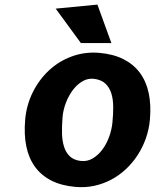

<svg xmlns="http://www.w3.org/2000/svg" viewBox="-20 -782 656 812"><path d="M300 8.5Q240.5 3.5 197.5 -18.2Q154.5 -40 128 -76.5Q101.5 -113 91.2 -163.5Q81 -214 86.5 -276.5Q92 -338 118.5 -391.5Q145 -445 186.8 -484Q228.5 -523 283.2 -543.2Q338 -563.5 399.5 -558.5Q459 -553.5 502 -531.8Q545 -510 571.8 -473.8Q598.5 -437.5 609 -387.8Q619.5 -338 614 -276.5Q610.5 -235.5 597 -197.2Q583.5 -159 562.2 -126.2Q541 -93.5 512.8 -67Q484.5 -40.5 450.8 -22.5Q417 -4.5 379 3.8Q341 12 300 8.5ZM455.5 -264Q459 -299 458.8 -330.8Q458.5 -362.5 450.8 -387.2Q443 -412 426 -428.2Q409 -444.5 378.5 -448.5Q353 -452 329.8 -438.8Q306.5 -425.5 288.5 -401.8Q270.5 -378 258.8 -347.5Q247 -317 244.5 -285.5Q241.5 -250 242.2 -218.2Q243 -186.5 250.8 -161.8Q258.5 -137 275.2 -121Q292 -105 320.5 -101.5Q348 -98 371.2 -111.5Q394.5 -125 412.2 -148.5Q430 -172 441.2 -202.5Q452.5 -233 455.5 -264ZM451 -600H322L215.5 -745.5L392 -762.5Z"/></svg>

Font: B612
Style: Bold Italic
Weight: 700
Italic angle: -10°
Designer: Nicolas Chauveau, Thomas Paillot, Jonathan Favre-Lamarine, Jean-Luc Vinot
Foundry: AIRBUS
Version: Version 1.008